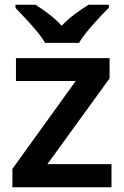

<svg xmlns="http://www.w3.org/2000/svg" viewBox="-20 -786 521 806"><path d="M448 0H32V-77L298 -446H47V-542H440V-457L179 -97H448ZM169 -606Q156 -629 133.5 -656Q111 -683 87 -708.5Q63 -734 45 -753V-766H129Q156 -749 185 -727Q214 -705 239 -678Q265 -705 295 -727.5Q325 -750 352 -766H437V-753Q418 -735 394 -709Q370 -683 347.5 -656Q325 -629 312 -606Z"/></svg>

Font: Noto Sans Malayalam SemiBold
Style: Regular
Weight: 600
Designer: Jelle Bosma - Monotype Design Team
Foundry: Monotype Imaging Inc.
Version: Version 2.104; ttfautohint (v1.8.4.7-5d5b)